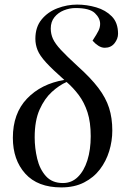

<svg xmlns="http://www.w3.org/2000/svg" viewBox="-20 -802 563 836"><path d="M247 14Q144 14 90 -46Q36 -106 36 -202Q36 -308 97.5 -372.5Q159 -437 260 -454Q208 -500 180.5 -530Q153 -560 143.5 -584Q134 -608 134 -633Q134 -684 161 -717Q188 -750 230 -766Q272 -782 316 -782Q358 -782 399 -770Q440 -758 467 -730.5Q494 -703 494 -655Q494 -633 478.5 -613.5Q463 -594 436 -594Q422 -594 408 -603Q394 -612 383 -625Q402 -654 409 -668.5Q416 -683 416 -698Q416 -723 393 -745Q370 -767 309 -767Q283 -767 258 -757Q233 -747 217 -727Q201 -707 201 -678Q201 -654 210.5 -633Q220 -612 245 -585Q270 -558 318 -514Q375 -463 408 -419.5Q441 -376 455 -332Q469 -288 469 -234Q469 -188 455.5 -144Q442 -100 415 -64.5Q388 -29 346 -7.5Q304 14 247 14ZM254 -5Q292 -5 319 -31.5Q346 -58 360.5 -104Q375 -150 375 -209Q375 -270 361 -313Q347 -356 323 -388Q299 -420 270 -445Q238 -431 206 -402Q174 -373 152.5 -325Q131 -277 131 -204Q131 -157 142 -111Q153 -65 180 -35Q207 -5 254 -5Z"/></svg>

Font: Literata 72pt
Style: Italic
Weight: 400
Italic angle: -2°
Designer: Latin by Veronika Burian and Jose Scaglione. Greek by Irene Vlachou. Cyrillic by Vera Evstafieva
Foundry: TypeTogether
Version: Version 3.002